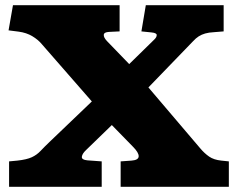

<svg xmlns="http://www.w3.org/2000/svg" viewBox="-20 -720 915 740"><path d="M15 0V-98L47 -101Q83 -105 102.5 -114Q122 -123 136.5 -138.5Q151 -154 172 -174L334 -329L141 -550Q127 -567 104.5 -580.5Q82 -594 52 -598L13 -603L30 -700H441V-599L400 -597Q381 -596 380 -586Q379 -576 392 -562L478 -473L576 -569Q584 -577 584 -585Q584 -593 564 -595L525 -599L542 -700H842V-599L805 -596Q785 -595 771 -591Q757 -587 746 -580Q735 -573 724 -561L552 -383L752 -148Q768 -129 786 -116.5Q804 -104 833 -101L862 -98V0H445V-98L487 -101Q514 -103 514.5 -117.5Q515 -132 492 -155L411 -238L312 -142Q297 -128 295.5 -116Q294 -104 317 -102L372 -98V0Z"/></svg>

Font: Literata Variable Black
Style: Regular
Weight: 900
Designer: Latin by Veronika Burian and Jose Scaglione. Greek by Irene Vlachou. Cyrillic by Vera Evstafieva.
Foundry: TypeTogether
Version: Version 3.021